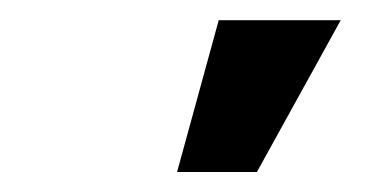

<svg xmlns="http://www.w3.org/2000/svg" viewBox="-20 -785 361 189"><path d="M154.3 -615.7 195.3 -765.1H315.4L232.9 -615.7Z"/></svg>

Font: Inter Semi Bold
Style: Italic
Weight: 600
Italic angle: -9.39999°
Designer: Rasmus Andersson
Foundry: rsms
Version: Version 4.000;git-3c8e0fc